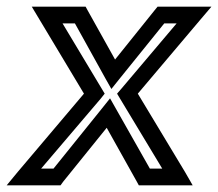

<svg xmlns="http://www.w3.org/2000/svg" viewBox="-98 -529 652 574"><path d="M455 -15 314 -249 500 -469 534 -509H485H386H373L364 -498L246 -351L164 -498L158 -509H145H46H-3L21 -469L153 -249L-45 -15L-78 25H-30H69H83L91 14L221 -147L311 14L317 25H330H429H478L455 -15ZM387 -25H350L248 -205L231 -235L207 -205L62 -25H25L203 -234L215 -249L206 -264L89 -459H126L218 -293L235 -263L259 -293L393 -459H430L265 -264L252 -249L261 -234L387 -25Z"/></svg>

Font: Gamestation Display Outline
Style: Italic
Weight: 400
Designer: Jonas Hecksher
Foundry: Jonas Hecksher, Playtypeª, e-types AS
Version: Version 1.003